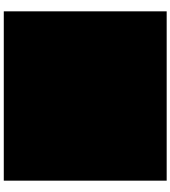

<svg xmlns="http://www.w3.org/2000/svg" viewBox="37 -817 902 1016"><g transform="rotate(-90 488.0 -309.0)"><path d="M936 122V-740H40V122Z"/></g></svg>

Font: Takraf VEB
Style: Regular
Weight: 400
Designer: Jan Sonntag
Foundry: Jan Sonntag | S FONTS | www.sonntag.nl
Version: Version 2.001